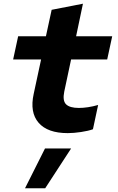

<svg xmlns="http://www.w3.org/2000/svg" viewBox="-20 -712 640 1037"><path d="M346 7Q237 7 188.5 -49Q140 -105 162 -205L202 -391H51L78 -516H228L259 -659L428 -692L391 -516H586L559 -391H364L327 -217Q317 -168 337 -148.5Q357 -129 406 -129Q429 -129 455.5 -133Q482 -137 510 -145L482 -14Q458 -5 418 1Q378 7 346 7ZM115 305 223 90H364L224 305Z"/></svg>

Font: Red Hat Mono
Style: Italic
Weight: 400
Italic angle: -12°
Monospace: yes
Designer: Pentagram, MCKL
Foundry: MCKL
Version: Version 1.030